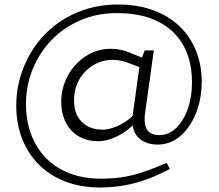

<svg xmlns="http://www.w3.org/2000/svg" viewBox="-20 -695 970 850"><path d="M422 135Q336 135 267.5 108Q199 81 151 32.5Q103 -16 77.5 -82Q52 -148 52 -227Q52 -299 73.5 -366Q95 -433 134.5 -489.5Q174 -546 229.5 -587.5Q285 -629 354 -652Q423 -675 502 -675Q590 -675 659 -649.5Q728 -624 775.5 -578Q823 -532 848 -469.5Q873 -407 873 -335Q873 -256 847 -192.5Q821 -129 777.5 -92Q734 -55 678 -55Q646 -55 621.5 -66Q597 -77 582.5 -98Q568 -119 567 -150L565 -167L597 -398L549 -416Q532 -423 514 -426.5Q496 -430 479 -430Q432 -430 393 -406.5Q354 -383 331 -343Q308 -303 308 -251Q307 -191 341.5 -156Q376 -121 434 -121Q455 -121 480.5 -129.5Q506 -138 530 -153Q554 -168 571 -185L574 -147Q552 -123 524.5 -106Q497 -89 469 -79.5Q441 -70 414 -70Q375 -70 345 -83Q315 -96 293.5 -120Q272 -144 261.5 -176Q251 -208 251 -246Q252 -309 281.5 -362Q311 -415 360.5 -447Q410 -479 471 -479Q491 -479 514 -474.5Q537 -470 564 -458L613 -438L600 -420L621 -472H661L622 -192Q618 -158 624 -137Q630 -116 645.5 -106.5Q661 -97 686 -97Q727 -97 759.5 -128Q792 -159 811 -212Q830 -265 830 -331Q830 -397 810.5 -452.5Q791 -508 750 -549.5Q709 -591 646 -614Q583 -637 497 -637Q410 -637 336.5 -605.5Q263 -574 209 -518.5Q155 -463 125 -389.5Q95 -316 95 -233Q95 -162 117 -102Q139 -42 181.5 2.5Q224 47 286 71.5Q348 96 428 96Q478 96 521 89.5Q564 83 611 67.5Q658 52 718 26L732 53L698 70Q630 103 563.5 119Q497 135 422 135Z"/></svg>

Font: REM ExtraLight
Style: Regular
Weight: 250
Designer: Octavio Pardo
Foundry: Ashler Design
Version: Version 1.005;gftools[0.9.28]